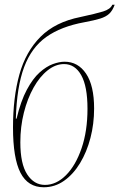

<svg xmlns="http://www.w3.org/2000/svg" viewBox="-20 -782 505 812"><path d="M165 10Q98 10 66.5 -51.5Q35 -113 35 -243Q35 -370 62 -467Q89 -564 151.5 -626.5Q214 -689 320 -710Q385 -724 416 -733.5Q447 -743 455 -762H465Q456 -737 442 -724Q428 -711 404 -703.5Q380 -696 337 -688Q238 -670 175.5 -625.5Q113 -581 82 -498Q51 -415 47 -280H50Q68 -355 93.5 -402.5Q119 -450 147.5 -475.5Q176 -501 203.5 -511Q231 -521 253 -521Q310 -521 344 -470.5Q378 -420 378 -323Q378 -258 362.5 -198.5Q347 -139 318.5 -92Q290 -45 251 -17.5Q212 10 165 10ZM170 0Q218 0 259 -41Q300 -82 325 -155Q350 -228 350 -322Q350 -417 323.5 -464Q297 -511 251 -511Q215 -511 181.5 -484.5Q148 -458 122 -411.5Q96 -365 81 -305.5Q66 -246 66 -180Q66 -89 95 -44.5Q124 0 170 0Z"/></svg>

Font: Noto Serif Display ExtraCondensed Thin
Style: Italic
Weight: 100
Width: 2
Italic angle: -12°
Designer: Monotype Design Team
Foundry: Monotype Imaging Inc.
Version: Version 2.009